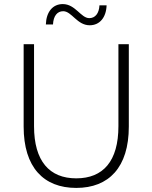

<svg xmlns="http://www.w3.org/2000/svg" viewBox="-20 -917 748 942"><path d="M354 5C514 5 612 -96 612 -296V-700H561V-298C561 -126 486 -42 354 -42C223 -42 147 -126 147 -298V-700H96V-296C96 -96 194 5 354 5ZM420 -793C469 -793 501 -831 503 -891H468C466 -851 447 -828 418 -828C377 -828 350 -897 288 -897C239 -897 207 -859 205 -797H240C242 -839 261 -862 290 -862C332 -862 358 -793 420 -793Z"/></svg>

Font: Chess Sans Light
Style: Regular
Weight: 300
Designer: Wolf Bōese
Foundry: Wolf Bōese
Version: Version 7.223;Glyphs 3.3 (3306)